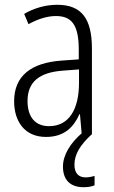

<svg xmlns="http://www.w3.org/2000/svg" viewBox="-20 -655 475 802"><path d="M291 33C291 -11 315 -49 362 -93H364V-452C364 -578 320 -635 219 -635C170 -635 122 -621 81 -597L99 -554C141 -577 179 -588 214 -588C280 -588 309 -550 309 -448V-407L238 -402C110 -393 39 -338 39 -232C39 -148 83 -83 172 -83C248 -83 287 -123 312 -178H314L321 -98C274 -57 243 -8 243 41C243 97 274 127 329 127C348 127 364 124 375 119V80C367 82 353 86 338 86C307 86 291 67 291 33ZM244 -360 310 -365V-309C310 -198 268 -128 185 -128C129 -128 95 -164 95 -233C95 -312 143 -353 244 -360Z"/></svg>

Font: Noto Sans Telugu UI Condensed Light
Style: Regular
Weight: 300
Width: 3
Designer: Jelle Bosma - Monotype Design Team
Foundry: Monotype Imaging Inc.
Version: Version 2.005